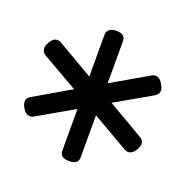

<svg xmlns="http://www.w3.org/2000/svg" viewBox="-82 -1534 521 540"><g transform="rotate(20 179.0 -1264.0)"><path d="M179 -1069Q151 -1069 151 -1090V-1215L43 -1153Q34 -1148 25.5 -1151Q17 -1154 10 -1166Q-4 -1190 15 -1201L123 -1264L15 -1326Q7 -1331 5 -1340Q3 -1349 10 -1361Q17 -1374 25.5 -1377Q34 -1380 43 -1375L151 -1312V-1438Q151 -1447 158 -1453Q165 -1459 179 -1459Q206 -1459 206 -1438V-1312L315 -1375Q323 -1380 332 -1377Q341 -1374 348 -1361Q362 -1338 343 -1326L235 -1264L343 -1201Q351 -1197 353.5 -1188Q356 -1179 348 -1166Q341 -1154 332 -1151Q323 -1148 315 -1153L206 -1216V-1090Q206 -1069 179 -1069Z"/></g></svg>

Font: Playwrite ID
Style: Regular
Weight: 400
Designer: Veronika Burian, José Scaglione
Foundry: TypeTogether
Version: Version 1.002